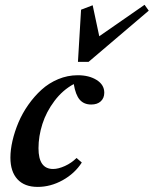

<svg xmlns="http://www.w3.org/2000/svg" viewBox="-20 -752 627 784"><path d="M298.3 -499.5 311 -712.4 358.4 -730.5 385.3 -604 570.3 -732.4 587.4 -708.5 341.8 -499.5ZM133.8 11.2Q80.1 11.2 51.3 -20Q22.5 -51.3 22.5 -108.4Q22.5 -140.1 31 -177.2Q39.6 -214.4 55.4 -252Q71.3 -289.6 95.7 -324.2Q120.1 -358.9 149.7 -385.7Q179.2 -412.6 217.5 -428.7Q255.9 -444.8 297.4 -444.8Q343.8 -444.8 374.8 -425.3Q405.8 -405.8 405.8 -373.5Q405.8 -351.6 391.6 -338.4Q377.4 -325.2 352.5 -325.2Q322.8 -325.2 305.7 -344.7Q288.6 -364.3 281.2 -408.7Q235.8 -384.3 202.4 -339.8Q168.9 -295.4 153.1 -245.6Q137.2 -195.8 137.2 -146.5Q137.2 -62 196.8 -62Q218.3 -62 245.1 -74.2Q272 -86.4 292.5 -106.9L314 -88.4Q285.2 -43.5 235.8 -16.1Q186.5 11.2 133.8 11.2Z"/></svg>

Font: Elstob
Style: Bold Italic
Weight: 700
Italic angle: -20°
Designer: Peter S. Baker
Version: Version 1.015